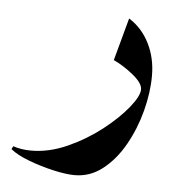

<svg xmlns="http://www.w3.org/2000/svg" viewBox="-93 -233 407 436"><g transform="rotate(5 110.5 -15.5)"><path d="M-55.7 120.6 -52.2 113.8Q-33.2 120.1 -11.2 120.1Q29.8 120.1 71.5 101.3Q113.3 82.5 148.2 55.2Q183.1 27.8 204.3 1.5Q225.6 -24.9 225.6 -40Q225.6 -54.2 203.4 -72.3Q181.2 -90.3 158.2 -101.1L184.6 -198.2Q214.8 -179.2 231.2 -146.2Q247.6 -113.3 247.6 -73.2Q247.6 -34.7 236.6 7.3Q225.6 49.3 205.1 85.7Q184.6 122.1 156 144.5Q127.4 167 92.3 167Q72.8 167 43.7 160.4Q14.6 153.8 -13.2 143.3Q-41 132.8 -55.7 120.6Z"/></g></svg>

Font: Lateef Medium
Style: Regular
Weight: 500
Designer: SIL International
Foundry: SIL International
Version: Version 4.200